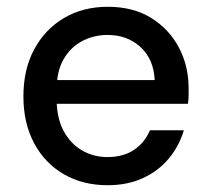

<svg xmlns="http://www.w3.org/2000/svg" viewBox="-20 -534 619 566"><path d="M297 12Q224 12 168 -20.5Q112 -53 80.5 -112Q49 -171 49 -250Q49 -329 80.5 -388Q112 -447 168 -480.5Q224 -514 298 -514Q372 -514 425 -481.5Q478 -449 507 -394.5Q536 -340 536 -274Q536 -264 536 -252.5Q536 -241 534 -228H122V-298H436Q433 -360 394 -395.5Q355 -431 297 -431Q257 -431 222.5 -413Q188 -395 167.5 -359.5Q147 -324 147 -270V-242Q147 -186 167.5 -148Q188 -110 222 -90.5Q256 -71 296 -71Q344 -71 375.5 -92.5Q407 -114 422 -150H522Q508 -103 477.5 -66.5Q447 -30 401.5 -9Q356 12 297 12Z"/></svg>

Font: DM Sans 16pt Medium
Style: Regular
Weight: 500
Version: Version 4.004;gftools[0.9.30]